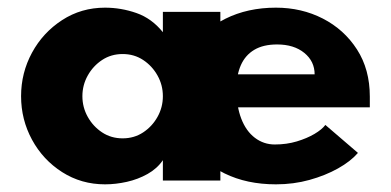

<svg xmlns="http://www.w3.org/2000/svg" viewBox="-20 -471 1020 501"><path d="M254 10Q192 10 142 -22Q92 -54 63.5 -106.5Q35 -159 35 -220Q35 -281 63.5 -333.5Q92 -386 142 -418.5Q192 -451 254 -451Q296 -451 336 -437Q376 -423 405 -387V-440H555V0H405V-53Q390 -31 365 -17Q340 -3 311 3.5Q282 10 254 10ZM300 -110Q330 -110 353.5 -125.5Q377 -141 391 -166Q405 -191 405 -220Q405 -249 391 -274Q377 -299 353.5 -314.5Q330 -330 300 -330Q270 -330 246.5 -314.5Q223 -299 209 -274Q195 -249 195 -220Q195 -191 209 -166Q223 -141 246.5 -125.5Q270 -110 300 -110ZM700 10Q624 10 566 -18.5Q508 -47 475.5 -98.5Q443 -150 443 -220Q443 -289 476.5 -341Q510 -393 568 -422Q626 -451 700 -451Q767 -451 822.5 -422.5Q878 -394 911.5 -342Q945 -290 945 -219V-191H572V-277H801Q801 -311 774 -333Q747 -355 703 -355Q667 -355 643.5 -341Q620 -327 608.5 -301Q597 -275 597 -239Q597 -194 609.5 -161.5Q622 -129 645 -111.5Q668 -94 697 -94Q728 -94 754.5 -102Q781 -110 800.5 -121.5Q820 -133 829 -145L914 -72Q895 -50 862 -31.5Q829 -13 787.5 -1.5Q746 10 700 10Z"/></svg>

Font: Teachers
Style: Bold
Weight: 700
Designer: Alfredo Marco Pradil, Chank Diesel
Version: Version 1.001